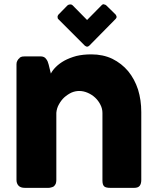

<svg xmlns="http://www.w3.org/2000/svg" viewBox="-20 -907 742 927"><path d="M73.2 -627Q79.1 -631.8 86.9 -633.8Q93.8 -634.8 100.6 -634.8Q126 -634.8 175.8 -634.8Q184.6 -634.8 191.4 -631.8Q198.2 -628.9 202.1 -623Q207 -617.2 210 -610.4Q212.9 -603.5 214.8 -595.7Q218.8 -581.1 225.6 -551.8Q233.4 -567.4 250 -584Q266.6 -600.6 291 -614.3Q316.4 -627.9 348.6 -636.7Q380.9 -644.5 420.9 -644.5Q477.5 -644.5 522.5 -623Q567.4 -600.6 598.6 -563.5Q629.9 -525.4 646.5 -474.6Q662.1 -423.8 662.1 -366.2Q662.1 -256.8 662.1 -38.1Q662.1 -19.5 654.3 -9.8Q646.5 0 627.9 0Q589.8 0 512.7 0Q491.2 0 483.4 -6.8Q474.6 -14.6 474.6 -35.2Q474.6 -143.6 474.6 -361.3Q474.6 -382.8 464.8 -401.4Q455.1 -420.9 439.5 -435.5Q423.8 -450.2 403.3 -459Q382.8 -467.8 362.3 -467.8Q343.8 -467.8 325.2 -460Q306.6 -451.2 290 -436.5Q275.4 -422.9 264.6 -403.3Q253.9 -384.8 252 -362.3Q252 -253.9 252 -37.1Q252 -28.3 249 -19.5Q245.1 -11.7 239.3 -6.8Q232.4 -2.9 226.6 -2Q220.7 0 213.9 0Q175.8 0 100.6 0Q79.1 0 69.3 -10.7Q59.6 -21.5 59.6 -38.1Q59.6 -224.6 59.6 -597.7Q59.6 -607.4 64.5 -615.2Q68.4 -623 76.2 -627.9Q75.2 -627.9 73.2 -627ZM411.1 -686.5Q407.2 -683.6 405.3 -682.6Q403.3 -681.6 400.4 -681.6Q396.5 -681.6 389.6 -686.5Q346.7 -729.5 261.7 -814.5Q257.8 -817.4 257.8 -826.2Q257.8 -830.1 261.7 -835.9Q276.4 -850.6 305.7 -880.9Q311.5 -885.7 319.3 -885.7Q326.2 -885.7 330.1 -881.8Q353.5 -857.4 400.4 -810.5Q418 -828.1 470.7 -881.8Q475.6 -886.7 479.5 -886.7Q481.4 -886.7 482.4 -885.7Q489.3 -884.8 493.2 -880.9Q507.8 -866.2 538.1 -836.9Q540 -835 541 -832Q542 -829.1 543 -826.2Q543 -822.3 541 -819.3Q540 -817.4 538.1 -815.4Q496.1 -772.5 411.1 -686.5Z"/></svg>

Font: Cocogoose
Style: Regular
Weight: 400
Designer: Cosimo Lorenzo Pancini
Version: Version 1.000